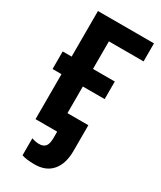

<svg xmlns="http://www.w3.org/2000/svg" viewBox="-232 -792 920 1098"><g transform="rotate(30 228.0 -243.5)"><path d="M196 227Q141 227 111 216V104Q137 113 160 113Q188 113 201.5 97Q215 81 215 40V0H72V-297H13V-413H72V-714H442V-595H213V-413H357V-297H213V-121H351V48Q351 133 311 180Q271 227 196 227Z"/></g></svg>

Font: Noto Sans Condensed
Style: Bold
Weight: 700
Width: 3
Designer: Monotype Design Team
Foundry: Monotype Imaging Inc.
Version: Version 2.013; ttfautohint (v1.8.4.7-5d5b)